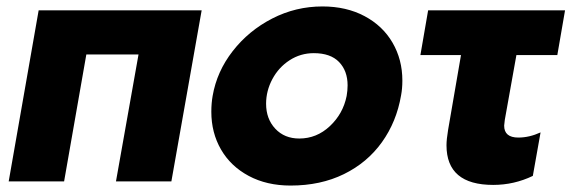

<svg xmlns="http://www.w3.org/2000/svg" viewBox="-20 -563 1774 596"><path d="M100 -531 7 0H179L248 -394H410L340 0H512L606 -531Z M1225 -267Q1229 -288 1229 -313Q1229 -378 1198.5 -430.5Q1168 -483 1111.5 -513Q1055 -543 981 -543Q898 -543 825 -505.5Q752 -468 702.5 -404.5Q653 -341 640 -265Q636 -242 636 -216Q636 -151 666 -99Q696 -47 752 -17Q808 13 882 13Q975 13 1047.5 -22.5Q1120 -58 1165.5 -121.5Q1211 -185 1225 -267ZM1059 -298Q1059 -282 1056 -265Q1045 -210 1004 -171.5Q963 -133 909 -133Q863 -133 834.5 -163.5Q806 -194 806 -241Q806 -281 825.5 -317.5Q845 -354 879 -376Q913 -398 954 -398Q1006 -398 1032.5 -370.5Q1059 -343 1059 -298Z M1734 -531 1710 -392H1583L1547 -191Q1545 -177 1545 -173Q1545 -136 1589 -136Q1623 -136 1658 -152L1634 -17Q1576 11 1511 11Q1366 11 1366 -112Q1366 -130 1371 -160L1411 -392H1285L1309 -531Z"/></svg>

Font: Geom ExtraBold
Style: Bold Italic
Weight: 800
Italic angle: -10°
Version: Version 1.102